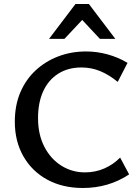

<svg xmlns="http://www.w3.org/2000/svg" viewBox="-20 -927 692 959"><path d="M394 12Q293 12 216.5 -29.5Q140 -71 97 -146Q54 -221 54 -319Q54 -401 81.5 -465.5Q109 -530 158 -575.5Q207 -621 271.5 -645.5Q336 -670 410 -670Q464 -670 517 -655.5Q570 -641 617 -613L568 -518Q524 -554 480 -572Q436 -590 387 -590Q320 -590 271 -559Q222 -528 196 -471.5Q170 -415 170 -337Q170 -255 201.5 -194Q233 -133 286.5 -99.5Q340 -66 404 -66Q457 -66 502 -86Q547 -106 580 -140L625 -56Q574 -22 516 -5Q458 12 394 12ZM479 -733 375 -844 357 -907H424L556 -733ZM225 -733 357 -907H424L407 -845L302 -733Z"/></svg>

Font: Ysabeau SemiBold
Style: Regular
Weight: 600
Designer: Christian Thalmann (Catharsis Fonts)
Version: Version 2.000;gftools[0.9.27.dev2+g8671c4b]